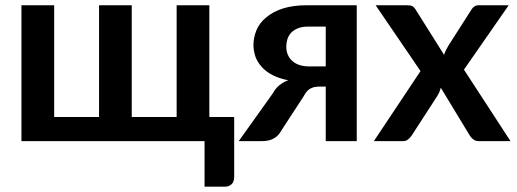

<svg xmlns="http://www.w3.org/2000/svg" viewBox="-20 -533 1951 725"><path d="M770.5 -91.3H864.3V134.8Q864.3 152.8 855 162.1Q845.2 171.9 829.6 171.9H752.4V0H61V-513.2H184.6V-91.3H354V-513.2H477.5V-91.3H647V-513.2H770.5Z M1148.4 -282.2H1210V-432.6H1143.1Q1120.6 -432.6 1104 -425.8Q1088.9 -419.4 1078.6 -408.7Q1068.8 -397.5 1064.9 -383.8Q1061 -369.6 1061 -357.4Q1061 -322.3 1085 -301.8Q1107.4 -282.2 1148.4 -282.2ZM1139.2 -513.2H1327.1V0H1210V-206.1H1188.5Q1174.8 -206.1 1164.1 -203.6Q1154.8 -200.7 1147.5 -195.8Q1139.2 -189.5 1135.7 -184.1Q1133.8 -181.6 1130.1 -175.5Q1126.5 -169.4 1126 -168.5L1043.9 -42.5Q1038.1 -32.2 1031.2 -23.9Q1026.4 -18.1 1015.6 -11.2Q1004.9 -4.9 995.1 -2.9Q983.4 0 966.8 0H881.3L1010.7 -181.2Q1021 -200.2 1035.2 -211.4Q1051.3 -224.1 1068.4 -230Q1032.2 -236.8 1007.3 -250.5Q982.9 -263.2 966.3 -282.7Q950.2 -301.3 943.8 -321.3Q937 -343.3 937 -362.8Q937 -390.6 948.2 -418.5Q959 -445.3 983.9 -466.3Q1009.8 -488.3 1046.9 -500.5Q1085.9 -513.2 1139.2 -513.2Z M1731.9 -270 1907.7 0H1788.6Q1775.4 0 1767.1 -6.8Q1757.8 -14.2 1752.9 -22.9L1644.5 -201.7Q1642.1 -193.4 1639.2 -185.5Q1634.3 -175.8 1631.8 -171.4L1535.6 -22.9Q1529.8 -13.7 1522 -7.3Q1513.7 0 1502 0H1391.6L1567.9 -264.6L1398.4 -513.2H1517.6Q1530.8 -513.2 1537.6 -509.3Q1543.9 -505.9 1549.3 -497.1L1656.7 -326.2Q1660.2 -337.9 1672.4 -359.4L1758.8 -494.6Q1769.5 -513.2 1787.1 -513.2H1900.9Z"/></svg>

Font: Lato-SemiBold
Style: Bold
Weight: 500
Designer: Lukasz Dziedzic with Adam Twardoch and Botio Nikoltchev
Foundry: tyPoland Lukasz Dziedzic
Version: ""